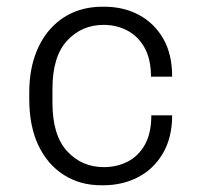

<svg xmlns="http://www.w3.org/2000/svg" viewBox="-20 -541 590 571"><path d="M281 10Q218 10 169.5 -21Q121 -52 94 -109Q67 -166 67 -247V-265Q67 -325 83 -372.5Q99 -420 128.5 -453.5Q158 -487 197.5 -504Q237 -521 285 -521H290Q348 -521 393.5 -496.5Q439 -472 465.5 -426Q492 -380 492 -313H429Q429 -365 410 -399Q391 -433 359 -450Q327 -467 288 -467Q223 -467 179.5 -420Q136 -373 136 -277V-235Q136 -139 179.5 -91.5Q223 -44 289 -44Q328 -44 360 -60.5Q392 -77 411 -111Q430 -145 430 -198H492Q492 -132 464.5 -85Q437 -38 390.5 -14Q344 10 287 10Z"/></svg>

Font: Chivo Medium ExtraLight
Style: Regular
Weight: 250
Version: Version 2.002